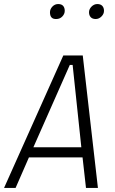

<svg xmlns="http://www.w3.org/2000/svg" viewBox="-50 -929 570 949"><path d="M434 0H375L358 -151H93L27 0H-30L263 -655H359ZM115 -201H352L309 -608H295ZM228 -835Q197 -834 197 -868Q197 -884 209 -896.5Q221 -909 237.5 -909Q254 -909 262 -900Q270 -891 270 -875.5Q270 -860 258 -847.5Q246 -835 228 -835ZM423 -835Q407 -835 398.5 -844Q390 -853 390 -868.5Q390 -884 402.5 -896.5Q415 -909 431 -909Q447 -909 455.5 -900Q464 -891 464 -875.5Q464 -860 451.5 -847.5Q439 -835 423 -835Z"/></svg>

Font: Lekton
Style: Italic
Weight: 400
Italic angle: -9.3°
Designer: Paolo Mazzetti, Luciano Perondi, Raffaele Flato, Elena Papassissa, Emilio Macchia, Michela Povoleri, Tobias Seemiller, R
Version: Version 3.000